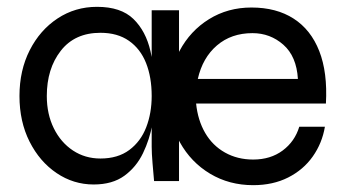

<svg xmlns="http://www.w3.org/2000/svg" viewBox="-20 -530 1012 562"><path d="M254 10Q195 10 145.5 -23.5Q96 -57 66.5 -115.5Q37 -174 37 -249Q37 -324 67 -383Q97 -442 148.5 -476Q200 -510 264 -510Q334 -510 370.5 -474.5Q407 -439 420.5 -380Q434 -321 434 -249Q434 -211 426 -166.5Q418 -122 398.5 -81.5Q379 -41 344 -15.5Q309 10 254 10ZM274 -66Q325 -66 358.5 -91Q392 -116 408 -157.5Q424 -199 424 -249Q424 -304 407.5 -345.5Q391 -387 357.5 -410.5Q324 -434 274 -434Q199 -434 158 -381.5Q117 -329 117 -249Q117 -196 137.5 -154.5Q158 -113 193.5 -89.5Q229 -66 274 -66ZM424 -500H504V0H431Q429 -22 426.5 -52Q424 -82 424 -100ZM856 -159H931Q923 -111 895.5 -72Q868 -33 823.5 -10.5Q779 12 721 12Q651 12 595 -21.5Q539 -55 506.5 -113.5Q474 -172 474 -247Q474 -322 505.5 -381Q537 -440 592 -474Q647 -508 716 -508Q789 -508 839.5 -475.5Q890 -443 914.5 -380.5Q939 -318 934 -227H554Q559 -178 580.5 -141Q602 -104 638.5 -83.5Q675 -63 721 -63Q772 -63 807.5 -89.5Q843 -116 856 -159ZM719 -433Q657 -433 615 -397Q573 -361 559 -299H852Q848 -365 809.5 -399Q771 -433 719 -433Z"/></svg>

Font: Syne
Style: Regular
Weight: 400
Designer: Lucas Descroix
Foundry: Bonjour Monde
Version: Version 2.200